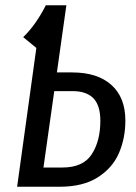

<svg xmlns="http://www.w3.org/2000/svg" viewBox="-20 -709 516 729"><path d="M456 -251Q456 -184 431.5 -127.5Q407 -71 351 -35.5Q295 0 207 0H45L118 -527L68 -568Q116 -614 154 -689H232L196 -434H254Q350 -434 403 -386.5Q456 -339 456 -251ZM361 -250Q361 -309 334.5 -336Q308 -363 256 -363H186L145 -73H217Q296 -73 328.5 -123.5Q361 -174 361 -250Z"/></svg>

Font: Fira Sans Compressed
Style: Italic
Weight: 400
Width: 1
Italic angle: -8°
Designer: bBox Type GmbH & Carrois Corporate GbR & Edenspiekermann AG
Foundry: bBox Type GmbH & Carrois Corporate GbR & Edenspiekermann AG
Version: Version 4.301